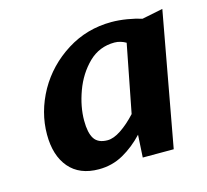

<svg xmlns="http://www.w3.org/2000/svg" viewBox="-70 -849 612 569"><g transform="rotate(-15 236.0 -564.0)"><path d="M168 -358Q109 -358 77.2 -395.2Q45.5 -432.5 45.5 -497Q45.5 -565.5 81 -629.5Q116.5 -692 178.5 -731Q240.5 -770 316 -770Q338.5 -770 364 -765.8Q389.5 -761.5 408 -755.5L472 -768.5L397 -358H302L306 -427Q277.5 -396.5 243.2 -377.2Q209 -358 168 -358ZM215 -434.5Q233.5 -434.5 256.5 -449.8Q279.5 -465 303.5 -491L344 -699Q336.5 -703.5 327.5 -706.2Q318.5 -709 309 -709Q262.5 -709 229.5 -677Q196.5 -644.5 179.5 -598Q162.5 -551.5 162.5 -508.5Q162.5 -471 174.2 -452.8Q186 -434.5 215 -434.5Z"/></g></svg>

Font: Merriweather Sans SemiBold
Style: Italic
Weight: 600
Italic angle: -7.5°
Designer: Eben Sorkin
Foundry: Eben Sorkin
Version: Version 2.001